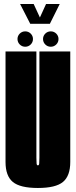

<svg xmlns="http://www.w3.org/2000/svg" viewBox="-20 -931 378 955"><path d="M168.5 4Q80 4 43.8 -26Q7.5 -56 7.5 -125.5V-675H161V-146.5Q161 -126.5 162 -117.5Q163 -108.5 168.5 -108.5Q174 -108.5 175 -117.5Q176 -126.5 176 -146.5V-675H329.5V-125.5Q329.5 -56 293.2 -26Q257 4 168.5 4ZM105.5 -698.5Q89.5 -698.5 78.2 -709.8Q67 -721 67 -737Q67 -752.5 78.2 -763.8Q89.5 -775 105.5 -775Q121.5 -775 132.8 -763.8Q144 -752.5 144 -737Q144 -721 132.8 -709.8Q121.5 -698.5 105.5 -698.5ZM232.5 -698.5Q216.5 -698.5 205.2 -709.8Q194 -721 194 -737Q194 -752.5 205.2 -763.8Q216.5 -775 232.5 -775Q248.5 -775 259.8 -763.8Q271 -752.5 271 -737Q271 -721 259.8 -709.8Q248.5 -698.5 232.5 -698.5ZM130.5 -812.5 80 -911H147.5L178.5 -844L209 -911H277L228 -812.5Z"/></svg>

Font: Anybody UltraCondensed ExtraBold
Style: Regular
Weight: 800
Width: 1
Designer: Tyler Finck
Foundry: Etcetera Type Company
Version: Version 1.010; ttfautohint (v1.8.3) -l 8 -r 50 -G 200 -x 14 